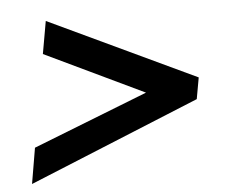

<svg xmlns="http://www.w3.org/2000/svg" viewBox="-42 -558 706 599"><g transform="rotate(-5 310.5 -258.5)"><path d="M414 -260 104 -408 122 -510 582 -293 570 -226 35 -7 54 -119Z"/></g></svg>

Font: Jost* Medium
Style: Italic
Weight: 500
Italic angle: -10°
Version: Version 3.7